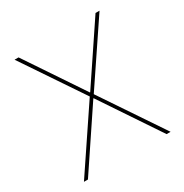

<svg xmlns="http://www.w3.org/2000/svg" viewBox="-168 -864 958 998"><g transform="rotate(-30 311.0 -365.0)"><path d="M312 -351H310L75 0H51L299 -369L56 -730H80L310 -387H312L542 -730H566L323 -369L571 0H547Z"/></g></svg>

Font: M PLUS 1p Thin
Style: Regular
Weight: 250
Version: Version 1.062